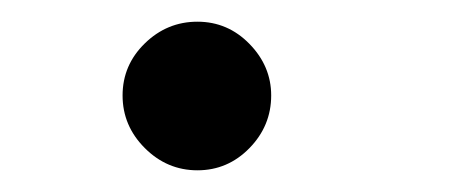

<svg xmlns="http://www.w3.org/2000/svg" viewBox="-20 -439 418 177"><path d="M93 -351Q93 -379 113.5 -399Q134 -419 162 -419Q190 -419 210 -398.5Q230 -378 230 -351Q230 -323 210 -302.5Q190 -282 162 -282Q134 -282 113.5 -302.5Q93 -323 93 -351Z"/></svg>

Font: Tsukimi Rounded SemiBold
Style: Regular
Weight: 600
Designer: Takashi Funayama
Foundry: Takashi Funayama
Version: Version 1.032; ttfautohint (v1.8.3)